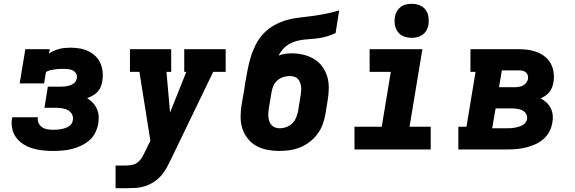

<svg xmlns="http://www.w3.org/2000/svg" viewBox="-20 -790 3040 1015"><path d="M260 8Q233 8 205.5 5Q178 2 152.5 -5.5Q127 -13 104.5 -27Q82 -41 66.5 -61.5Q51 -82 45 -108.5Q39 -135 43 -162Q43 -164 43.5 -166Q44 -168 45 -170H181Q181 -169 180.5 -168.5Q180 -168 180 -167Q178 -152 184.5 -138.5Q191 -125 203 -117Q215 -109 230 -106.5Q245 -104 260 -104Q271 -104 281 -104.5Q291 -105 301.5 -107Q312 -109 322 -112Q332 -115 341.5 -120.5Q351 -126 357.5 -135Q364 -144 365 -155Q368 -171 361 -185Q354 -199 341 -206.5Q328 -214 312 -217Q296 -220 280 -220H215L233 -332H299Q307 -332 316 -332.5Q325 -333 333.5 -334.5Q342 -336 350.5 -339Q359 -342 367 -347Q375 -352 380 -360Q385 -368 386 -377Q389 -390 382.5 -401Q376 -412 365 -417.5Q354 -423 341 -424.5Q328 -426 315 -426Q303 -426 291.5 -425.5Q280 -425 268.5 -423Q257 -421 245 -418.5Q233 -416 223 -409L213 -349H84L114 -530H243L239 -507Q252 -516 266 -522Q280 -528 294 -531.5Q308 -535 322.5 -536.5Q337 -538 352 -538Q376 -538 400.5 -534Q425 -530 446 -520Q467 -510 484 -494Q501 -478 510.5 -456.5Q520 -435 522.5 -410.5Q525 -386 521 -362Q519 -347 513 -332Q507 -317 496 -305Q485 -293 470.5 -285Q456 -277 441 -271Q457 -261 470.5 -247Q484 -233 492 -215Q500 -197 501.5 -176Q503 -155 499 -135Q495 -111 483 -87.5Q471 -64 451 -47Q431 -30 407 -19Q383 -8 358.5 -2Q334 4 309.5 6Q285 8 260 8Z M591 205V85H646Q663 85 681 81Q699 77 712.5 64.5Q726 52 734.5 36Q743 20 751 3L775 -46L717 -410H667V-530H885V-410H860L879 -195L965 -410H954V-530H1173V-410H1107L882 56Q872 77 861 97Q850 117 835 135Q817 156 794.5 171Q772 186 747 194Q722 202 696.5 203.5Q671 205 646 205Z M1456 8Q1424 8 1393 2Q1362 -4 1335.5 -18.5Q1309 -33 1290 -57Q1271 -81 1261.5 -110Q1252 -139 1252 -171Q1252 -203 1257 -235L1271 -315Q1272 -324 1273.5 -332.5Q1275 -341 1276 -350Q1282 -384 1288.5 -418.5Q1295 -453 1305 -486.5Q1315 -520 1331.5 -553Q1348 -586 1373 -612.5Q1398 -639 1430.5 -657Q1463 -675 1497.5 -684.5Q1532 -694 1566.5 -697.5Q1601 -701 1636 -706Q1671 -711 1705.5 -718Q1740 -725 1773 -735L1754 -615Q1734 -606 1714 -599.5Q1694 -593 1673.5 -589.5Q1653 -586 1632.5 -584.5Q1612 -583 1591.5 -581Q1571 -579 1550.5 -574Q1530 -569 1511 -558.5Q1492 -548 1477 -531.5Q1462 -515 1453 -496Q1469 -503 1487 -505.5Q1505 -508 1522 -508Q1553 -508 1583 -501Q1613 -494 1638.5 -479Q1664 -464 1682 -440.5Q1700 -417 1709 -388Q1718 -359 1718 -327.5Q1718 -296 1713 -265L1700 -185Q1695 -157 1685 -130.5Q1675 -104 1657.5 -80.5Q1640 -57 1616 -39Q1592 -21 1565.5 -10.5Q1539 0 1511 4Q1483 8 1456 8ZM1459 -112Q1477 -112 1494.5 -118.5Q1512 -125 1525.5 -138.5Q1539 -152 1546 -169.5Q1553 -187 1556 -204L1569 -284Q1571 -296 1572 -308.5Q1573 -321 1571.5 -332.5Q1570 -344 1566 -354.5Q1562 -365 1554.5 -373Q1547 -381 1535.5 -384.5Q1524 -388 1512 -388Q1495 -388 1478.5 -383Q1462 -378 1448 -366.5Q1434 -355 1426.5 -338.5Q1419 -322 1416 -306L1401 -216Q1399 -204 1398.5 -191.5Q1398 -179 1399.5 -167.5Q1401 -156 1405 -145.5Q1409 -135 1417 -127Q1425 -119 1436 -115.5Q1447 -112 1459 -112Z M1854 0V-120H1998L2046 -410H1934V-530H2213L2145 -120H2257V0ZM2156 -590Q2135 -590 2115 -597.5Q2095 -605 2083 -621.5Q2071 -638 2067.5 -659Q2064 -680 2068 -702Q2070 -717 2078 -730.5Q2086 -744 2098.5 -753.5Q2111 -763 2126.5 -766.5Q2142 -770 2156 -770Q2178 -770 2197.5 -762.5Q2217 -755 2229.5 -738.5Q2242 -722 2245 -701Q2248 -680 2245 -658Q2242 -643 2234.5 -629.5Q2227 -616 2214 -606.5Q2201 -597 2186 -593.5Q2171 -590 2156 -590Z M2403 0V-120H2446L2494 -410H2467V-530H2721Q2747 -530 2772.5 -526.5Q2798 -523 2820.5 -514Q2843 -505 2861.5 -490Q2880 -475 2891.5 -454Q2903 -433 2906.5 -407.5Q2910 -382 2906 -357Q2904 -343 2899 -329.5Q2894 -316 2885 -304.5Q2876 -293 2864 -284.5Q2852 -276 2838 -270Q2855 -261 2869 -248Q2883 -235 2891.5 -218Q2900 -201 2902 -181Q2904 -161 2900 -142Q2896 -117 2884 -94Q2872 -71 2852 -54Q2832 -37 2808 -26.5Q2784 -16 2759.5 -10Q2735 -4 2710.5 -2Q2686 0 2662 0ZM2618 -329H2703Q2713 -329 2724 -331Q2735 -333 2745 -338Q2755 -343 2762 -352.5Q2769 -362 2771 -372Q2773 -382 2770 -392Q2767 -402 2759.5 -408Q2752 -414 2742 -416Q2732 -418 2721 -418H2633ZM2582 -112H2662Q2672 -112 2682 -112.5Q2692 -113 2702 -115Q2712 -117 2722.5 -120Q2733 -123 2742 -128Q2751 -133 2758 -142Q2765 -151 2766 -161Q2769 -176 2761 -188.5Q2753 -201 2740.5 -207Q2728 -213 2713 -215Q2698 -217 2684 -217H2600Z"/></svg>

Font: Iosevka Slab HvExObl
Style: Regular
Weight: 900
Width: 7
Italic angle: -9°
Monospace: yes
Designer: Belleve Invis
Foundry: Belleve Invis
Version: Version 11.1.1; ttfautohint (v1.8.3)